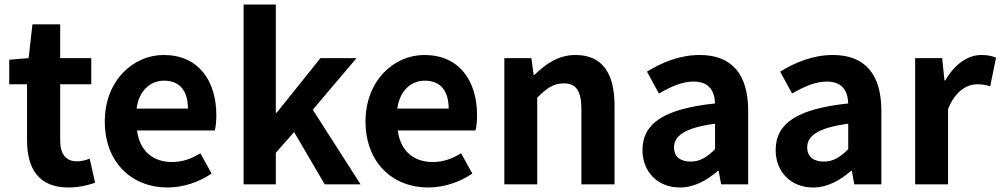

<svg xmlns="http://www.w3.org/2000/svg" viewBox="-20 -818 4440 852"><path d="M284 14C333 14 372 3 402 -7L378 -114C363 -108 341 -102 323 -102C273 -102 247 -132 247 -196V-444H385V-560H247V-710H124L107 -560L21 -553V-444H100V-196C100 -70 151 14 284 14Z M723 14C793 14 864 -10 919 -48L869 -138C829 -113 789 -99 743 -99C660 -99 600 -147 588 -239H933C937 -252 940 -279 940 -306C940 -461 860 -574 706 -574C572 -574 445 -461 445 -279C445 -95 567 14 723 14ZM586 -336C597 -418 649 -460 708 -460C780 -460 814 -412 814 -336Z M1061 0H1204V-140L1285 -232L1421 0H1580L1368 -331L1562 -560H1402L1208 -318H1204V-798H1061Z M1880 14C1950 14 2021 -10 2076 -48L2026 -138C1986 -113 1946 -99 1900 -99C1817 -99 1757 -147 1745 -239H2090C2094 -252 2097 -279 2097 -306C2097 -461 2017 -574 1863 -574C1729 -574 1602 -461 1602 -279C1602 -95 1724 14 1880 14ZM1743 -336C1754 -418 1806 -460 1865 -460C1937 -460 1971 -412 1971 -336Z M2218 0H2364V-385C2406 -426 2435 -448 2481 -448C2536 -448 2560 -417 2560 -331V0H2707V-349C2707 -490 2655 -574 2534 -574C2458 -574 2401 -534 2352 -486H2348L2338 -560H2218Z M2997 14C3061 14 3117 -18 3166 -60H3169L3180 0H3300V-327C3300 -489 3227 -574 3085 -574C2997 -574 2917 -541 2851 -500L2904 -403C2956 -433 3006 -456 3058 -456C3127 -456 3151 -414 3153 -359C2928 -335 2831 -272 2831 -152C2831 -57 2897 14 2997 14ZM3045 -101C3002 -101 2971 -120 2971 -164C2971 -214 3017 -251 3153 -269V-156C3118 -121 3087 -101 3045 -101Z M3588 14C3652 14 3708 -18 3757 -60H3760L3771 0H3891V-327C3891 -489 3818 -574 3676 -574C3588 -574 3508 -541 3442 -500L3495 -403C3547 -433 3597 -456 3649 -456C3718 -456 3742 -414 3744 -359C3519 -335 3422 -272 3422 -152C3422 -57 3488 14 3588 14ZM3636 -101C3593 -101 3562 -120 3562 -164C3562 -214 3608 -251 3744 -269V-156C3709 -121 3678 -101 3636 -101Z M4041 0H4187V-334C4219 -415 4272 -444 4316 -444C4339 -444 4355 -441 4374 -435L4400 -562C4383 -569 4365 -574 4334 -574C4276 -574 4216 -534 4175 -461H4171L4161 -560H4041Z"/></svg>

Font: Noto Sans Japanese Bold
Style: Bold
Weight: 700
Designer: Ryoko NISHIZUKA (kana & ideographs); Paul D. Hunt (Latin, Greek & Cyrillic); Wenlong ZHANG (bopomofo); Sandoll Communica
Foundry: Adobe Systems Incorporated
Version: Version 1.000;PS 1;hotconv 1.0.78;makeotf.lib2.5.61930